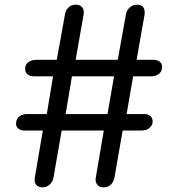

<svg xmlns="http://www.w3.org/2000/svg" viewBox="-20 -805 762 825"><path d="M639 -548Q657 -548 667.5 -539Q678 -530 676 -513Q675 -496 661.5 -486.5Q648 -477 627 -477H552L524 -315H599Q618 -315 627 -305.5Q636 -296 636 -282Q636 -268 623 -256Q610 -244 586 -244H507L472 -43Q468 -23 456 -11.5Q444 0 424 0Q406 0 397 -12.5Q388 -25 392 -44L426 -244H245L210 -43Q207 -25 194 -12.5Q181 0 163 0Q145 0 135.5 -11Q126 -22 130 -44L164 -244H85Q68 -244 58 -253Q48 -262 49 -276Q50 -295 63.5 -305Q77 -315 97 -315H181L208 -477H128Q109 -477 98.5 -485.5Q88 -494 88 -509Q88 -528 101.5 -538Q115 -548 138 -548H224L259 -742Q262 -761 274.5 -773Q287 -785 306 -785Q324 -785 333.5 -773Q343 -761 339 -741L305 -548H486L521 -742Q524 -760 537 -772.5Q550 -785 568 -785Q589 -785 596.5 -772.5Q604 -760 601 -741L567 -548ZM442 -315 470 -477H289L262 -315Z"/></svg>

Font: Comfortaa Medium
Style: Regular
Weight: 500
Designer: Johan Aakerlund
Foundry: Johan Aakerlund
Version: Version 3.104; ttfautohint (v1.8.1.43-b0c9)